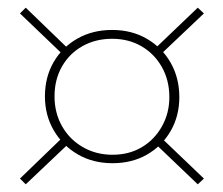

<svg xmlns="http://www.w3.org/2000/svg" viewBox="-20 -579 582 500"><path d="M273 -154Q222 -154 182.5 -177Q143 -200 120 -239.5Q97 -279 97 -328Q97 -378 119.5 -417Q142 -456 181.5 -478.5Q221 -501 272 -501Q323 -501 362.5 -478Q402 -455 424.5 -415.5Q447 -376 447 -326Q447 -277 424.5 -238Q402 -199 363 -176.5Q324 -154 273 -154ZM47 -99 32 -114 146 -224 162 -208ZM148 -433 32 -544 47 -559 162 -448ZM273 -176Q316 -176 349 -195.5Q382 -215 401.5 -249.5Q421 -284 421 -326Q421 -370 401.5 -404.5Q382 -439 348.5 -458.5Q315 -478 272 -478Q229 -478 195 -459Q161 -440 141.5 -406Q122 -372 122 -328Q122 -285 141.5 -250.5Q161 -216 195.5 -196Q230 -176 273 -176ZM495 -99 382 -207 397 -223 511 -114ZM395 -434 381 -450 495 -559 511 -544Z"/></svg>

Font: Ysabeau Office Thin
Style: Regular
Weight: 250
Designer: Christian Thalmann (Catharsis Fonts)
Version: Version 2.001;gftools[0.9.30]; featfreeze: tnum,lnum,ss02